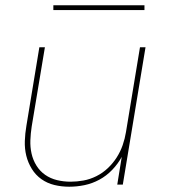

<svg xmlns="http://www.w3.org/2000/svg" viewBox="-20 -699 640 727"><path d="M242 8Q213 8 186 1.5Q159 -5 137 -20.5Q115 -36 100.5 -59.5Q86 -83 79.5 -109.5Q73 -136 74 -165Q75 -194 80 -223L129 -520H150L100 -220Q96 -194 95 -168Q94 -142 99.5 -117.5Q105 -93 118 -72Q131 -51 151 -37Q171 -23 196 -17Q221 -11 247 -11Q271 -11 296 -15.5Q321 -20 345 -32Q369 -44 388.5 -62.5Q408 -81 422 -103Q436 -125 444.5 -149.5Q453 -174 457 -199L510 -520H531L445 0H424L441 -105Q427 -79 405 -56Q383 -33 356 -18.5Q329 -4 300 2Q271 8 242 8ZM182 -661V-679H527V-661Z"/></svg>

Font: Iosevka Thin Extended Oblique
Style: Regular
Weight: 100
Width: 7
Italic angle: -9°
Monospace: yes
Designer: Belleve Invis
Foundry: Belleve Invis
Version: Version 32.5.0; ttfautohint (v1.8.4)